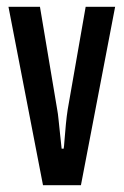

<svg xmlns="http://www.w3.org/2000/svg" viewBox="-20 -547 366 567"><path d="M107 0 5 -527H98L149 -223Q151 -213 153 -193Q155 -173 157.5 -150Q160 -127 162 -108H168Q169 -112 170.5 -133Q172 -154 174.5 -179.5Q177 -205 180 -224L233 -527H320L219 0Z"/></svg>

Font: Archivo ExtraCondensed Medium
Style: Regular
Weight: 500
Width: 2
Designer: Hector Gatti
Foundry: Omnibus-Type
Version: Version 2.001